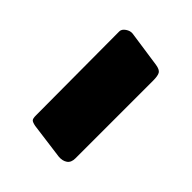

<svg xmlns="http://www.w3.org/2000/svg" viewBox="-18 -471 415 415"><g transform="rotate(-45 190.0 -263.5)"><path d="M329 -220Q327 -207 321 -203.5Q315 -200 300 -200H63Q50 -200 44.5 -208Q39 -216 40 -228L51 -311Q53 -321 56 -323.5Q59 -326 68 -326L324 -327Q331 -327 336.5 -319Q342 -311 341 -303Z"/></g></svg>

Font: Libre Franklin Thin ExtraBold
Style: Italic
Weight: 800
Italic angle: -8°
Version: Version 2.000